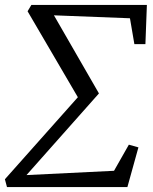

<svg xmlns="http://www.w3.org/2000/svg" viewBox="-35 -763 624 783"><path d="M77.5 -717 93 -743H564L558 -583H513L495 -688.5L185 -700.5L368.5 -382L73 -49L430 -66.5L490.5 -173L529.5 -162L484.5 0H-6.5L-15 -32L282.5 -366.5Z"/></svg>

Font: Merriweather 20pt Light
Style: Italic
Weight: 300
Italic angle: -7.8°
Version: Version 2.101